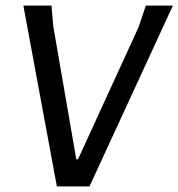

<svg xmlns="http://www.w3.org/2000/svg" viewBox="-20 -662 634 682"><path d="M594 -642 298 0H182L63 -642H163L169 -570L251 -96H257L472 -565L498 -642Z"/></svg>

Font: Alegreya Sans SC Medium
Style: Italic
Weight: 500
Italic angle: -7°
Designer: Juan Pablo del Peral
Foundry: Huerta Tipografica
Version: Version 2.007